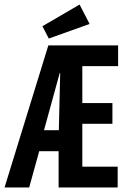

<svg xmlns="http://www.w3.org/2000/svg" viewBox="-20 -822 540 842"><path d="M0 0 192 -623H498V-532H341V-370H473V-279H341V-91H496V0H237V-159H152L108 0ZM173 -251H238L244 -502H242ZM194 -653 166 -707 329 -802 373 -717Z"/></svg>

Font: Ligconsolata
Style: Bold
Weight: 700
Monospace: yes
Designer: Raph Levien, Cyreal, Brenton Simpson
Foundry: Raph Levien, Cyreal, Google
Version: Version 3.001; ttfautohint (v1.8.2.53-6de2)